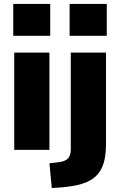

<svg xmlns="http://www.w3.org/2000/svg" viewBox="-20 -758 608 971"><path d="M47 -577V-738H234V-577ZM52 0V-492H230V0ZM332 -577V-738H520V-577ZM242 193 230 68 279 62Q310 58 324 43Q338 28 338 -3V-492H516V-28Q516 28 504 67.5Q492 107 465.5 132.5Q439 158 395 171.5Q351 185 286 190Z"/></svg>

Font: Nunito Sans 12pt ExtraLight 12pt Black
Style: Regular
Weight: 900
Version: Version 3.101;gftools[0.9.27]